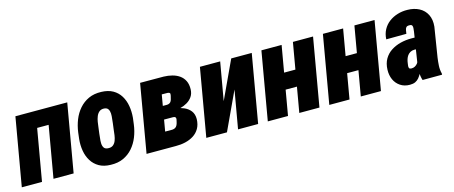

<svg xmlns="http://www.w3.org/2000/svg" viewBox="-52 -985 3413 1443"><g transform="rotate(-15 1655.0 -263.5)"><path d="M374 -528.3 352.1 -401.4H162.6L185.1 -528.3ZM235.8 -528.3 144 0H-13.2L78.6 -528.3ZM481.9 -528.3 390.1 0H233.4L325.2 -528.3Z M497.1 -239.3 502.9 -288.1Q509.8 -339.4 527.8 -384.8Q545.9 -430.2 576.4 -465.3Q606.9 -500.5 649.7 -520.3Q692.4 -540 749 -538.1Q802.2 -536.6 838.6 -515.9Q875 -495.1 896.5 -460Q918 -424.8 925.5 -380.6Q933.1 -336.4 928.7 -288.6L922.4 -238.8Q916 -188.5 897.7 -142.8Q879.4 -97.2 848.9 -62.3Q818.4 -27.3 775.6 -7.8Q732.9 11.7 676.8 9.8Q623.5 8.8 587.2 -12.2Q550.8 -33.2 529.1 -68.1Q507.3 -103 499.8 -147.2Q492.2 -191.4 497.1 -239.3ZM660.2 -288.6 653.8 -238.8Q653.3 -225.1 650.4 -205.1Q647.5 -185.1 648.2 -164.8Q648.9 -144.5 657.7 -130.9Q666.5 -117.2 688.5 -115.7Q714.4 -113.8 729 -125.7Q743.7 -137.7 751 -157Q758.3 -176.3 761.2 -198Q764.2 -219.7 766.1 -239.3L772.5 -289.1Q772.9 -302.2 775.9 -322.3Q778.8 -342.3 778.1 -362.3Q777.3 -382.3 768.3 -396.5Q759.3 -410.6 736.8 -412.1Q713.4 -413.1 699 -400.9Q684.6 -388.7 676.8 -368.9Q668.9 -349.1 665.5 -327.6Q662.1 -306.2 660.2 -288.6Z M1217.8 -214.8 1088.4 -215.3 1105.5 -316.9 1201.2 -316.4Q1215.3 -317.4 1223.1 -322.8Q1231 -328.1 1235.4 -337.4Q1239.7 -346.7 1242.2 -359.4Q1244.6 -368.2 1246.3 -375.7Q1248 -383.3 1247.8 -388.9Q1247.6 -394.5 1243.2 -397.7Q1238.8 -400.9 1228 -401.9L1183.6 -402.3L1114.3 0H957.5L1048.8 -528.3L1232.4 -527.8Q1266.6 -526.9 1297.9 -518.8Q1329.1 -510.7 1353.3 -493.7Q1377.4 -476.6 1390.9 -449.5Q1404.3 -422.4 1403.3 -383.8Q1402.3 -350.1 1386.5 -326.9Q1370.6 -303.7 1345.5 -288.8Q1320.3 -273.9 1290.5 -266.4Q1260.7 -258.8 1232.4 -256.3ZM1186 0H1013.2L1084 -126L1191.4 -125.5Q1206.5 -126.5 1215.6 -132.6Q1224.6 -138.7 1229.7 -148.9Q1234.9 -159.2 1237.8 -172.9Q1240.7 -183.1 1242.2 -192.4Q1243.7 -201.7 1239.7 -207.8Q1235.8 -213.9 1222.7 -214.8L1109.4 -215.3L1128.4 -316.9L1231 -316.4L1253.9 -275.4Q1288.6 -270.5 1319.8 -257.3Q1351.1 -244.1 1370.6 -219Q1390.1 -193.8 1389.6 -154.8Q1388.2 -112.3 1370.8 -82.5Q1353.5 -52.7 1324.7 -34.4Q1295.9 -16.1 1260 -7.8Q1224.1 0.5 1186 0Z M1620.1 -232.4 1757.8 -528.3H1917.5L1825.7 0H1669.4L1721.2 -296.4L1583 0H1422.4L1514.2 -528.3H1671.9Z M2259.8 -322.3 2236.8 -195.8H2034.2L2056.2 -322.3ZM2149.9 -528.3 2058.1 0H1900.9L1992.7 -528.3ZM2394.5 -528.3 2302.7 0H2146L2237.8 -528.3Z M2738.3 -322.3 2715.3 -195.8H2512.7L2534.7 -322.3ZM2628.4 -528.3 2536.6 0H2379.4L2471.2 -528.3ZM2873 -528.3 2781.2 0H2624.5L2716.3 -528.3Z M3100.1 -132.8 3136.7 -367.2Q3137.7 -379.9 3139.4 -392.3Q3141.1 -404.8 3136.5 -413.8Q3131.8 -422.9 3114.3 -422.4Q3097.2 -422.9 3090.1 -414.3Q3083 -405.8 3081.3 -392.6Q3079.6 -379.4 3077.1 -366.2L2920.4 -365.2Q2922.4 -407.2 2940.2 -439.9Q2958 -472.7 2987.3 -494.6Q3016.6 -516.6 3053.5 -527.8Q3090.3 -539.1 3130.4 -538.1Q3182.6 -537.6 3221.7 -516.8Q3260.7 -496.1 3280.3 -457Q3299.8 -418 3294.4 -364.3L3257.3 -132.8Q3252.9 -102.5 3251.2 -70.8Q3249.5 -39.1 3257.3 -9.3L3256.8 0L3105 0.5Q3094.7 -31.2 3095 -65.4Q3095.2 -99.6 3100.1 -132.8ZM3150.9 -322.8 3136.2 -234.9 3103 -235.4Q3085 -234.9 3071.8 -227.3Q3058.6 -219.7 3050 -207.8Q3041.5 -195.8 3036.6 -180.7Q3031.7 -165.5 3029.8 -148.9Q3027.8 -138.2 3027.1 -128.2Q3026.4 -118.2 3030.3 -111.6Q3034.2 -105 3048.3 -105Q3063 -105 3075.2 -111.8Q3087.4 -118.7 3095.7 -129.4Q3104 -140.1 3106 -153.8L3115.2 -87.4Q3106 -68.8 3096.7 -51.3Q3087.4 -33.7 3075.7 -19.5Q3064 -5.4 3047.1 2.7Q3030.3 10.7 3004.9 10.7Q2961.4 10.7 2930.4 -10.3Q2899.4 -31.2 2884 -65.4Q2868.7 -99.6 2870.1 -142.1Q2871.6 -190.4 2891.8 -225.1Q2912.1 -259.8 2945.3 -281.2Q2978.5 -302.7 3019 -313Q3059.6 -323.2 3103.5 -323.2Z"/></g></svg>

Font: Roboto Condensed Black
Style: Italic
Weight: 900
Italic angle: -12°
Designer: Christian Robertson
Foundry: Google
Version: Version 3.008; 2023